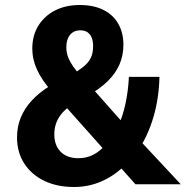

<svg xmlns="http://www.w3.org/2000/svg" viewBox="-20 -736 742 767"><path d="M276 11Q207 11 156 -14Q105 -39 76.5 -83.5Q48 -128 48 -187Q48 -230 63 -266.5Q78 -303 107 -334.5Q136 -366 178 -392L199 -404L185 -373Q147 -416 128 -457.5Q109 -499 109 -542Q109 -594 133 -633Q157 -672 199.5 -694Q242 -716 299 -716Q354 -716 393 -696.5Q432 -677 452.5 -641Q473 -605 473 -557Q473 -515 457.5 -479Q442 -443 410.5 -412Q379 -381 331 -354L343 -390L482 -233L451 -230Q470 -270 481 -320.5Q492 -371 495 -429H617Q615 -343 593 -268.5Q571 -194 533 -137L534 -180L702 0H521L455 -74L478 -75Q437 -34 385.5 -11.5Q334 11 276 11ZM293 -104Q326 -104 353 -118Q380 -132 403 -159L401 -132L229 -325L279 -327L260 -313Q237 -296 223.5 -278.5Q210 -261 203.5 -241.5Q197 -222 197 -199Q197 -155 222.5 -129.5Q248 -104 293 -104ZM301 -615Q275 -615 260 -597Q245 -579 245 -548Q245 -525 252.5 -506.5Q260 -488 273 -469.5Q286 -451 304 -430L258 -433Q291 -452 311.5 -468Q332 -484 342 -503.5Q352 -523 352 -552Q352 -583 338.5 -599Q325 -615 301 -615Z"/></svg>

Font: Nunito Sans 12pt ExtraLight
Style: Weight 830 Width 84 Optical size 12.0 YTLC 445
Weight: 830
Width: 4
Designer: Vernon Adams
Foundry: Vernon Adams
Version: Version 3.101;gftools[0.9.27]